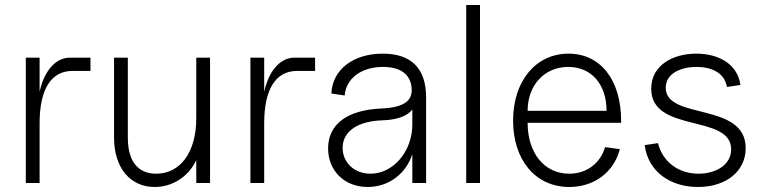

<svg xmlns="http://www.w3.org/2000/svg" viewBox="-20 -730 3045 766"><path d="M83 0H138V-238C138 -374 184 -447 269 -447H341V-500H259C201 -500 156 -446 138 -364V-500H83Z M597 16C670 16 733 -27 763 -91V0H818V-500H763V-257C763 -124 700 -37 603 -37C530 -37 490 -87 490 -181V-500H435V-181C435 -61 499 16 597 16Z M979 0H1034V-238C1034 -374 1080 -447 1165 -447H1237V-500H1155C1097 -500 1052 -446 1034 -364V-500H979Z M1447 16C1531 16 1600 -37 1625 -115V0H1680V-341C1680 -457 1621 -516 1507 -516C1389 -516 1306 -452 1302 -357L1355 -349C1361 -418 1422 -463 1508 -463C1576 -463 1616 -435 1622 -382C1628 -327 1591 -301 1500 -297C1365 -291 1289 -234 1289 -138C1289 -48 1355 16 1447 16ZM1458 -37C1394 -37 1347 -81 1347 -140C1347 -206 1407 -247 1507 -250C1565 -252 1605 -267 1625 -293V-233C1625 -126 1549 -37 1458 -37Z M1840 0H1895V-710H1840Z M2251 16C2351 16 2429 -43 2453 -135L2394 -143C2375 -78 2320 -37 2251 -37C2152 -37 2085 -119 2085 -240H2458V-248C2458 -411 2376 -516 2248 -516C2118 -516 2027 -407 2027 -249C2027 -91 2117 16 2251 16ZM2400 -288H2085C2085 -390 2152 -463 2247 -463C2339 -463 2400 -394 2400 -288Z M2765 16C2877 16 2955 -47 2955 -139C2955 -325 2636 -249 2636 -380C2636 -437 2696 -463 2759 -463C2818 -463 2871 -440 2880 -383L2934 -391C2922 -477 2844 -516 2758 -516C2665 -516 2578 -470 2578 -376C2578 -197 2897 -277 2897 -134C2897 -71 2834 -37 2767 -37C2688 -37 2624 -83 2605 -159L2552 -151C2566 -44 2655 16 2765 16Z"/></svg>

Font: Uncut Sans Light
Style: Regular
Weight: 300
Designer: Kasper Nordkvist
Foundry: UNCUT.wtf
Version: Version 1.304;Glyphs 3.2 (3246)